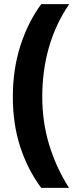

<svg xmlns="http://www.w3.org/2000/svg" viewBox="-20 -749 367 927"><path d="M42 -281Q42 -415 78.5 -528.5Q115 -642 179 -729H314Q248 -632 216 -519.5Q184 -407 184 -282Q184 -161 217 -51.5Q250 58 313 158H179Q114 71 78 -39Q42 -149 42 -281Z"/></svg>

Font: Noto Sans Condensed ExtraBold
Style: Regular
Weight: 800
Width: 3
Designer: Monotype Design Team
Foundry: Monotype Imaging Inc.
Version: Version 2.013; ttfautohint (v1.8.4.7-5d5b)